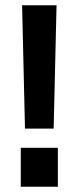

<svg xmlns="http://www.w3.org/2000/svg" viewBox="-20 -710 298 730"><path d="M75 -221H184L195 -690H64ZM59 0H200V-148H59Z"/></svg>

Font: Decalotype
Style: Bold
Weight: 700
Designer: Alfredo Marco Pradil
Foundry: Alfredo Marco Pradil
Version: Version 1.0